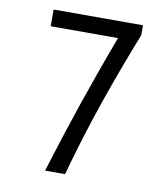

<svg xmlns="http://www.w3.org/2000/svg" viewBox="-73 -685 647 747"><g transform="rotate(10 250.0 -311.5)"><path d="M155 0Q199 -143 246 -281Q293 -419 345 -557H79V-623H432V-584Q375 -440 325 -295Q275 -150 234 0Z"/></g></svg>

Font: Ligconsolata
Style: Regular
Weight: 400
Monospace: yes
Designer: Raph Levien, Cyreal, Brenton Simpson
Foundry: Raph Levien, Cyreal, Google
Version: Version 3.001; ttfautohint (v1.8.2.53-6de2)